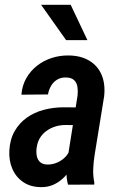

<svg xmlns="http://www.w3.org/2000/svg" viewBox="-20 -770 501 801"><path d="M261.7 -107.4 303.7 -372.1Q305.7 -391.1 303 -408Q300.3 -424.8 289.3 -435.5Q278.3 -446.3 255.9 -446.8Q233.9 -447.3 218.3 -437.7Q202.6 -428.2 193.1 -411.9Q183.6 -395.5 180.2 -376L69.3 -375Q72.3 -413.1 89.6 -443.6Q106.9 -474.1 134.3 -495.6Q161.6 -517.1 195.6 -528.1Q229.5 -539.1 266.1 -538.6Q317.4 -538.1 352.5 -516.8Q387.7 -495.6 403.8 -458Q419.9 -420.4 414.6 -369.1L374.5 -122.1Q370.1 -93.8 368.9 -65.2Q367.7 -36.6 373.5 -8.3L373 0L263.7 0.5Q256.8 -25.9 257.3 -53.2Q257.8 -80.6 261.7 -107.4ZM313.5 -321.8 301.3 -248 253.4 -248.5Q231 -248.5 210.7 -242.2Q190.4 -235.8 173.6 -223.6Q156.7 -211.4 146.2 -193.8Q135.7 -176.3 132.8 -152.3Q130.4 -134.8 133.5 -119.1Q136.7 -103.5 147.2 -93.8Q157.7 -84 178.7 -83.5Q200.7 -83.5 221.2 -93Q241.7 -102.5 256.1 -119.1Q270.5 -135.7 274.4 -157.7L293.5 -109.4Q286.1 -85.4 273.2 -63.7Q260.3 -42 241.9 -25.1Q223.6 -8.3 200.7 1.5Q177.7 11.2 150.9 10.7Q106.9 10.3 76.7 -10.5Q46.4 -31.2 31.5 -65.7Q16.6 -100.1 19 -142.1Q21.5 -188.5 41 -222.7Q60.5 -256.8 91.8 -279.1Q123 -301.3 162.6 -311.8Q202.1 -322.3 245.6 -322.3ZM274.9 -750 344.7 -602.5H255.9L151.4 -750Z"/></svg>

Font: Roboto Condensed Medium
Style: Italic
Weight: 500
Italic angle: -12°
Designer: Christian Robertson
Foundry: Google
Version: Version 3.0; 2020